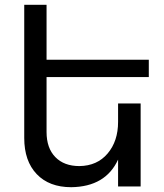

<svg xmlns="http://www.w3.org/2000/svg" viewBox="-20 -777 685 800"><path d="M600 -456H174V-227Q174 -160 210.5 -122.5Q247 -85 311 -85Q385 -86 428.5 -137.5Q472 -189 472 -269V-346H566V0H472V-112Q420 1 277 3Q185 3 133 -51.5Q81 -106 81 -202V-757H174V-528H600Z"/></svg>

Font: Montserrat arm
Style: Regular
Weight: 400
Designer: Julieta Ulanovsky
Foundry: Julieta Ulanovsky
Version: Version 6.000;PS 006.000;hotconv 1.0.88;makeotf.lib2.5.64775